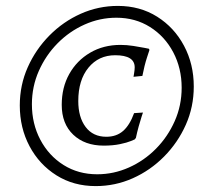

<svg xmlns="http://www.w3.org/2000/svg" viewBox="-20 -618 705 650"><path d="M47 -261Q47 -330 74 -390.5Q101 -451 147.5 -498Q194 -545 253.5 -571.5Q313 -598 379 -598Q454 -598 512 -561.5Q570 -525 603 -463Q636 -401 636 -325Q636 -256 609 -195.5Q582 -135 535.5 -88Q489 -41 429.5 -14.5Q370 12 304 12Q229 12 171 -24.5Q113 -61 80 -123Q47 -185 47 -261ZM88 -265Q88 -199 116.5 -145Q145 -91 195 -59.5Q245 -28 309 -28Q365 -28 416.5 -51Q468 -74 508 -114.5Q548 -155 571.5 -208Q595 -261 595 -321Q595 -387 566.5 -441Q538 -495 488 -526.5Q438 -558 374 -558Q318 -558 266.5 -535Q215 -512 175 -471.5Q135 -431 111.5 -378Q88 -325 88 -265ZM331 -125Q267 -125 228 -162Q189 -199 189 -263Q189 -322 214.5 -367.5Q240 -413 285 -439.5Q330 -466 388 -466Q409 -466 431.5 -462.5Q454 -459 469 -456Q484 -453 484 -453L486 -449Q486 -449 477.5 -423Q469 -397 462 -361L432 -358Q432 -358 434 -370Q436 -382 436 -390Q436 -431 370 -431Q314 -431 279.5 -389Q245 -347 245 -276Q245 -221 270 -188Q295 -155 340 -155Q374 -155 396.5 -174.5Q419 -194 434 -235L464 -237Q464 -237 459.5 -223.5Q455 -210 449.5 -190Q444 -170 440 -151L436 -146Q436 -146 423 -140.5Q410 -135 386 -130Q362 -125 331 -125Z"/></svg>

Font: Alegreya
Style: Italic
Weight: 400
Italic angle: -7°
Designer: Juan Pablo del Peral
Foundry: Huerta Tipografica
Version: Version 2.009